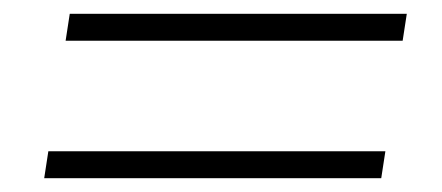

<svg xmlns="http://www.w3.org/2000/svg" viewBox="-20 -426 640 278"><path d="M75 -367 81 -406H569L563 -367ZM44 -168 50 -207H538L532 -168Z"/></svg>

Font: Nunito Sans 12pt ExtraLight
Style: Italic
Weight: 200
Italic angle: -9°
Designer: Vernon Adams
Foundry: Vernon Adams
Version: Version 3.101;gftools[0.9.27]